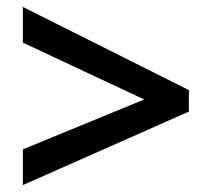

<svg xmlns="http://www.w3.org/2000/svg" viewBox="-20 -639 612 554"><path d="M46 -105V-208L396 -352L46 -516V-619L525 -379V-317Z"/></svg>

Font: Noto Sans Malayalam SemiBold
Style: Regular
Weight: 600
Designer: Jelle Bosma - Monotype Design Team
Foundry: Monotype Imaging Inc.
Version: Version 2.104; ttfautohint (v1.8.4.7-5d5b)